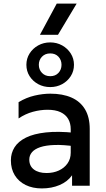

<svg xmlns="http://www.w3.org/2000/svg" viewBox="-20 -1039 592 1074"><path d="M213.9 15Q162.3 15 123.3 -4.2Q84.3 -23.4 62.6 -58.7Q40.9 -93.9 40.9 -142.1Q40.9 -182.7 61.4 -215.2Q82 -247.8 125.2 -269.3Q168.5 -290.8 236.6 -298.2Q304.7 -305.7 399.8 -295.9L402 -220Q333.9 -229.7 285 -228Q236 -226.3 204.8 -215.7Q173.6 -205.1 158.7 -187.3Q143.8 -169.5 143.8 -146.4Q143.8 -110.6 169.6 -90.9Q195.5 -71.2 240.4 -71.2Q278.8 -71.2 309.3 -85.3Q339.8 -99.4 357.7 -124.9Q375.6 -150.4 375.6 -184.8V-316.4Q375.6 -349.4 361.4 -373.8Q347.2 -398.2 318.6 -411.6Q289.9 -425 246.2 -425Q205.6 -425 163.8 -413.6Q121.9 -402.2 83.9 -376.5V-467.5Q127 -493.5 173 -504.2Q219.1 -515 261.6 -515Q330.5 -515 379.8 -493.3Q429.1 -471.6 455.5 -427.7Q481.9 -383.8 481.9 -317.5V0H383.1V-58.5Q357.9 -22.9 313.5 -4Q269.2 15 213.9 15ZM261 -551.9Q224 -551.9 193.7 -568.3Q163.4 -584.8 145.5 -613Q127.6 -641.2 127.6 -676.5Q127.6 -711.4 145.5 -739.8Q163.4 -768.2 193.7 -785Q224 -801.8 261 -801.8Q297.5 -801.8 327.7 -785Q357.8 -768.2 375.8 -739.8Q393.8 -711.4 393.8 -676.5Q393.8 -641.2 375.8 -613Q357.8 -584.8 327.7 -568.3Q297.5 -551.9 261 -551.9ZM261 -612.8Q289.8 -612.8 306.9 -631.2Q324.1 -649.7 324.1 -676.5Q324.1 -703.5 306.9 -721.9Q289.8 -740.2 261 -740.2Q232.6 -740.2 214.9 -721.9Q197.2 -703.5 197.2 -676.5Q197.2 -649.7 214.9 -631.2Q232.6 -612.8 261 -612.8ZM203.5 -844.5 297.5 -1019H408.9L304.4 -844.5Z"/></svg>

Font: Geologica-Sharp
Style: Regular
Weight: 100
Designer: Sindre Bremnes, Frode Helland
Foundry: Monokrom Skriftforlag AS
Version: Version 1.010;gftools[0.9.28]